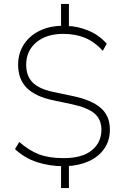

<svg xmlns="http://www.w3.org/2000/svg" viewBox="-20 -840 640 975"><path d="M290 115V-9L303 4Q232 4 168.5 -16.5Q105 -37 56 -83L78 -119Q127 -76 177.5 -56.5Q228 -37 303 -37Q398 -37 446.5 -77Q495 -117 495 -181Q495 -234 459.5 -264Q424 -294 344 -311L249 -331Q159 -350 115.5 -394Q72 -438 72 -511Q72 -568 100 -612.5Q128 -657 178.5 -682.5Q229 -708 295 -709L290 -696V-820H330V-696L323 -708Q374 -707 428 -685Q482 -663 522 -618L502 -582Q460 -628 411.5 -648Q363 -668 301 -668Q216 -668 164.5 -625Q113 -582 113 -511Q113 -454 146 -421Q179 -388 251 -373L346 -353Q444 -333 491 -292.5Q538 -252 538 -182Q538 -126 509.5 -85Q481 -44 431.5 -21.5Q382 1 317 4L330 -10V115Z"/></svg>

Font: Mulish ExtraLight ExtraLight
Style: Regular
Weight: 250
Version: Version 3.603